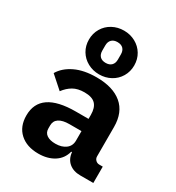

<svg xmlns="http://www.w3.org/2000/svg" viewBox="-199 -956 998 1088"><g transform="rotate(30 300.0 -411.5)"><path d="M487 0Q441 0 412.5 -24Q384 -48 380 -91H375Q362 -41 320 -14.5Q278 12 218 12Q142 12 97 -29Q52 -70 52 -142Q52 -301 284 -301H367V-327Q367 -374 345 -397Q323 -420 273 -420Q229 -420 199.5 -403Q170 -386 147 -355L66 -427Q93 -473 150 -500.5Q207 -528 290 -528Q397 -528 456 -478.5Q515 -429 515 -333V-141Q515 -127 525 -117Q535 -107 549 -107H572V0ZM367 -159V-221H288Q244 -221 220.5 -205.5Q197 -190 197 -160V-140Q197 -113 217.5 -99Q238 -85 274 -85Q315 -85 341 -104.5Q367 -124 367 -159ZM144 -692Q144 -732 163.5 -765Q183 -798 217 -816.5Q251 -835 292 -835Q333 -835 367 -816.5Q401 -798 420.5 -765.5Q440 -733 440 -692Q440 -652 420.5 -619Q401 -586 367 -567.5Q333 -549 292 -549Q251 -549 217 -567.5Q183 -586 163.5 -618.5Q144 -651 144 -692ZM343 -675V-709Q343 -733 330 -746.5Q317 -760 292 -760Q268 -760 254.5 -746.5Q241 -733 241 -709V-675Q241 -651 254 -637.5Q267 -624 292 -624Q316 -624 329.5 -637.5Q343 -651 343 -675Z"/></g></svg>

Font: iA Writer Duo V
Style: Regular
Weight: 400
Designer: Mike Abbink, Paul van der Laan, Pieter van Rosmalen, Oliver Reichenstein
Foundry: Information Architects Inc.
Version: Version 2.000